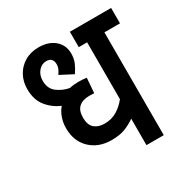

<svg xmlns="http://www.w3.org/2000/svg" viewBox="-149 -754 844 875"><g transform="rotate(-30 273.5 -316.0)"><path d="M547 -541H465V0H374V-139Q350 -122 321 -110.5Q292 -99 249 -99Q181 -99 138 -140Q95 -181 95 -250Q95 -277 103.5 -302.5Q112 -328 129 -348Q86 -367 58.5 -402Q31 -437 31 -493Q31 -531 48 -562.5Q65 -594 96.5 -613Q128 -632 171 -632Q222 -632 254 -605Q286 -578 286 -533Q286 -506 276.5 -484.5Q267 -463 253 -443L186 -478Q193 -487 198.5 -499Q204 -511 204 -525Q204 -540 196 -550Q188 -560 169 -560Q145 -560 128 -540Q111 -520 111 -490Q111 -448 139.5 -427Q168 -406 202 -400Q224 -405 250 -405Q272 -405 292 -402L286 -324Q280 -324 273.5 -324.5Q267 -325 261 -325Q225 -325 205.5 -307.5Q186 -290 186 -253Q186 -214 206 -197Q226 -180 258 -180Q296 -180 324.5 -197.5Q353 -215 374 -242V-541H330V-622H547Z"/></g></svg>

Font: Noto Sans Condensed Medium
Style: Regular
Weight: 500
Width: 3
Designer: Monotype Design Team
Foundry: Monotype Imaging Inc.
Version: Version 2.013; ttfautohint (v1.8.4.7-5d5b)